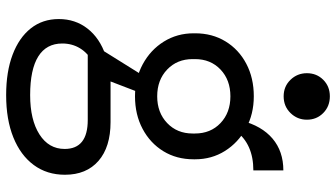

<svg xmlns="http://www.w3.org/2000/svg" viewBox="-260 -574 1119 640"><g transform="rotate(90 300.0 -253.5)"><path d="M296.5 286Q218.5 286 161.8 264.5Q105 243 74 203.8Q43 164.5 43 110.5Q43 55.5 74.8 14.8Q106.5 -26 164 -45.5L186 -2Q156.5 13.5 140.5 39.8Q124.5 66 124.5 99Q124.5 152 167.8 179Q211 206 296.5 206Q379 206 427.5 175Q476 144 476 91Q476 14 379.5 14H134.5V-15L235 -176L290.5 -165L251 -62H386.5Q469.5 -62 515.8 -21.8Q562 18.5 562 90Q562 150 529.5 194Q497 238 437.5 262Q378 286 296.5 286ZM300.5 -143.5Q241.5 -143.5 193.8 -169.2Q146 -195 118.2 -239.5Q90.5 -284 90.5 -339V-344Q90.5 -401 117.5 -445.2Q144.5 -489.5 192 -514.5Q239.5 -539.5 300.5 -539.5Q360 -539.5 407.5 -513.5Q455 -487.5 482.8 -443.2Q510.5 -399 510.5 -344V-339Q510.5 -282 483.5 -238Q456.5 -194 409 -168.8Q361.5 -143.5 300.5 -143.5ZM300.5 -217.5Q355 -217.5 389.8 -250.8Q424.5 -284 424.5 -335.5V-343.5Q424.5 -395.5 389.8 -428.5Q355 -461.5 300.5 -461.5Q246 -461.5 211.2 -428.5Q176.5 -395.5 176.5 -343.5V-335.5Q176.5 -284 211.2 -250.8Q246 -217.5 300.5 -217.5ZM416.5 -480 381.5 -498Q399 -566 441.5 -602Q484 -638 547.5 -638V-538Q460 -538 416.5 -480ZM300.5 -639Q267.5 -639 245.5 -661.8Q223.5 -684.5 223.5 -716.5Q223.5 -749 245.5 -771Q267.5 -793 300.5 -793Q334 -793 356.2 -771Q378.5 -749 378.5 -716.5Q378.5 -684.5 356.2 -661.8Q334 -639 300.5 -639Z"/></g></svg>

Font: Google Sans Code
Style: Regular
Weight: 400
Monospace: yes
Designer: Google Sans Code Authors
Foundry: Google LLC
Version: Version 6.000